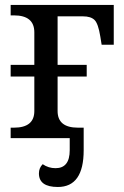

<svg xmlns="http://www.w3.org/2000/svg" viewBox="-20 -556 498 773"><path d="M438 -536.1V-376H389.2L383.8 -409.2Q375.5 -460.9 360.6 -475.6Q345.7 -490.2 314 -490.2H211.9V-294.9H329.1V-248H211.9V-108.9Q211.9 -42 293.9 -42H316.9V0H22.9V-42H36.1Q118.2 -42 118.2 -108.9V-248H22.9V-294.9H118.2V-425.8Q118.2 -494.1 36.1 -494.1H22.9V-536.1ZM316.9 -42V48.8Q316.9 196.8 212.9 196.8Q136.7 196.8 136.7 142.1Q136.7 120.1 151.9 105Q174.8 121.1 203.6 121.1Q260.7 121.1 260.7 48.8V-42Z"/></svg>

Font: Droid Serif
Style: Regular
Weight: 400
Designer: Monotype Design team
Foundry: Monotype Imaging Inc.
Version: Version 1.03